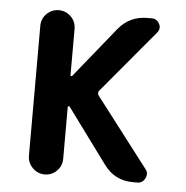

<svg xmlns="http://www.w3.org/2000/svg" viewBox="-43 -562 587 605"><g transform="rotate(5 250.0 -260.0)"><path d="M65.4 -54.7V-464.8Q65.4 -488.3 81.5 -503.9Q97.7 -519.5 119.6 -519.5Q141.6 -519.5 157.7 -503.9Q173.8 -488.3 173.8 -464.8V-318.4Q173.8 -316.4 175.8 -315.9Q177.7 -315.4 179.7 -317.4L307.6 -475.6Q342.8 -519.5 400.4 -519.5H413.1Q429.7 -519.5 437.5 -504.4Q445.3 -489.3 433.6 -475.6L267.6 -277.3Q262.7 -270.5 267.6 -262.7L434.6 -44.9Q445.3 -32.2 437.5 -16.1Q429.7 0 413.1 0H398.4Q341.8 0 307.6 -45.9L179.7 -219.7Q177.7 -221.7 175.8 -220.7Q173.8 -219.7 173.8 -217.8V-54.7Q173.8 -31.2 157.7 -15.6Q141.6 0 119.6 0Q97.7 0 81.5 -16.1Q65.4 -32.2 65.4 -54.7Z"/></g></svg>

Font: Rounded Mgen+ 1mn medium
Style: Regular
Weight: 500
Designer: [Source Han Sans]
Ryoko NISHIZUKA  (kana & ideographs); Paul D. Hunt (Latin, Greek & Cyrillic); Wenlong ZHANG  (bopomofo
Version: Version 1.059.20150602